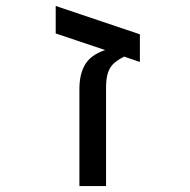

<svg xmlns="http://www.w3.org/2000/svg" viewBox="-20 -628 640 648"><path d="M452.1 -512.2V-418.9L398.9 -437Q370.1 -421.9 358.9 -408.7Q347.7 -395.5 342.8 -377.2Q337.9 -358.9 337.9 -331.1V0H248V-327.1Q248 -378.9 267.8 -411.1Q287.6 -443.4 335 -459L168 -515.1V-607.9Z"/></svg>

Font: Courier New
Style: Regular
Weight: 400
Designer: Steve Matteson
Foundry: Ascender Corporation
Version: Version 2.00.3